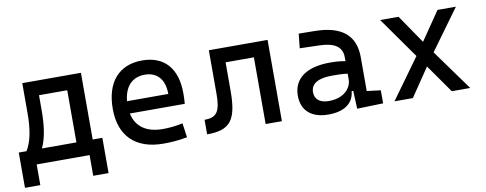

<svg xmlns="http://www.w3.org/2000/svg" viewBox="-58 -800 3046 1204"><g transform="rotate(-10 1465.0 -197.5)"><path d="M19.5 131.8H117.2V0H454.1V131.8H551.8V-92.8H490.2V-517.6H116.7V-329.1C116.7 -225.6 103 -148.4 68.8 -92.8H19.5ZM386.7 -92.8H167C195.8 -153.3 207 -232.4 207 -332.5V-424.8H386.7Z M923.8 9.8C962.9 9.8 1013.7 7.8 1075.2 -3.9L1062.5 -94.7C1019.5 -85.9 978.5 -81.1 935.5 -81.1C831.5 -81.1 766.1 -126.5 748 -212.9H1097.7C1099.6 -233.4 1100.6 -254.9 1100.6 -279.3C1100.6 -440.4 1020.5 -527.3 880.9 -527.3C732.4 -527.3 647.5 -428.7 647.5 -259.8C647.5 -85.9 747.1 9.8 923.8 9.8ZM744.1 -292C752.4 -384.3 801.8 -436.5 881.8 -436.5C960 -436.5 1006.8 -384.8 1006.8 -292Z M1202.6 0C1350.1 0 1395 -56.2 1395 -244.6V-424.8H1575.2V0H1678.7V-517.6H1304.7V-241.2C1304.7 -127 1280.8 -92.8 1202.6 -92.8Z M2157.2 4.9 2323.2 0V-83L2235.4 -93.8V-309.6C2235.4 -446.3 2153.3 -518.6 1982.4 -521L1877.9 -522.5L1868.2 -430.7L1992.2 -427.2C2087.9 -424.8 2136.7 -394 2136.7 -325.2V-301.3C2108.4 -307.1 2076.2 -309.6 2039.1 -309.6C1889.6 -309.6 1804.7 -249 1804.7 -139.6C1804.7 -44.4 1866.7 9.8 1974.6 9.8C2070.8 9.8 2134.8 -29.8 2142.1 -109.4H2152.3ZM2136.7 -221.7V-185.5C2136.7 -130.9 2087.9 -73.2 1991.2 -73.2C1934.6 -73.2 1902.3 -99.1 1902.3 -144.5C1902.3 -198.7 1948.7 -226.6 2037.1 -226.6C2070.8 -226.6 2103.5 -226.6 2136.7 -221.7Z M2395.5 0H2512.7L2634.3 -179.7L2760.7 0H2877.9L2690.4 -259.8L2877.9 -517.6H2760.7L2636.7 -336.4L2512.7 -517.6H2395.5L2580.6 -255.9Z"/></g></svg>

Font: CaskaydiaCove Nerd Font
Style: Regular
Weight: 400
Designer: Aaron Bell
Foundry: Saja Typeworks
Version: Version 2111.1;Nerd Fonts 2.3.3